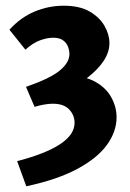

<svg xmlns="http://www.w3.org/2000/svg" viewBox="-20 -454 455 672"><path d="M71 -150Q155 -179 189 -207Q223 -235 223 -265Q223 -277 218 -290.5Q213 -304 200.5 -313Q188 -322 166 -322Q146 -322 120.5 -313Q95 -304 69 -280L13 -350Q52 -393 101 -413.5Q150 -434 203 -434Q259 -434 294 -413.5Q329 -393 346 -363Q363 -333 363 -303Q363 -272 343.5 -242Q324 -212 288.5 -184Q253 -156 205 -130Q157 -104 101 -80ZM72 198 40 110Q140 84 190.5 50.5Q241 17 241 -24Q241 -51 222 -71Q203 -91 165 -91Q151 -91 134 -88Q117 -85 101 -80L156 -179Q170 -184 183.5 -186.5Q197 -189 215 -189Q276 -189 314 -167.5Q352 -146 370 -112.5Q388 -79 388 -44Q388 7 354 53.5Q320 100 250 137.5Q180 175 72 198Z"/></svg>

Font: Ysabeau ExtraBold
Style: Regular
Weight: 800
Designer: Christian Thalmann (Catharsis Fonts)
Version: Version 2.002